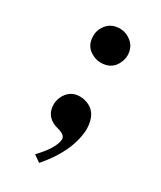

<svg xmlns="http://www.w3.org/2000/svg" viewBox="-118 -378 424 507"><g transform="rotate(30 94.0 -124.0)"><path d="M148.4 -279.3Q148.4 -311.5 118.2 -326.2Q107.4 -331.1 95.7 -331.1Q63.5 -331.1 48.8 -301.8Q43.9 -291 43.9 -279.3Q43.9 -245.1 74.2 -232.4Q85 -227.5 95.7 -227.5Q130.9 -227.5 143.6 -257.8Q148.4 -268.6 148.4 -279.3ZM152.3 -54.7Q152.3 -108.4 112.3 -120.1Q103.5 -123 94.7 -123Q62.5 -123 48.8 -92.8Q43.9 -82 43.9 -70.3Q43.9 -36.1 76.2 -23.4Q82 -21.5 85.9 -20.5Q108.4 -14.6 109.4 -2Q108.4 25.4 67.4 68.4L87.9 83Q148.4 13.7 152.3 -54.7Z"/></g></svg>

Font: Abhaya Libre Medium
Style: Regular
Weight: 500
Designer: Pushpananda Ekanayake, Sol Matas, Pathum Egodawatta
Foundry: Mooniak
Version: Version 1.050 ; ttfautohint (v1.6)